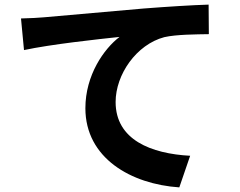

<svg xmlns="http://www.w3.org/2000/svg" viewBox="-20 -768 1040 832"><path d="M71 -688 84 -551C200 -576 404 -598 498 -608C431 -557 350 -443 350 -299C350 -83 548 30 757 44L804 -93C635 -102 481 -162 481 -326C481 -445 571 -575 692 -607C745 -619 831 -619 885 -620L884 -748C814 -746 704 -739 601 -731C418 -715 253 -700 170 -693C150 -691 111 -689 71 -688Z"/></svg>

Font: Source Han Sans CN
Style: Bold
Weight: 700
Designer: Ryoko NISHIZUKA 西塚涼子 (kana, bopomofo & ideographs); Paul D. Hunt (Latin, Greek & Cyrillic); Sandoll Communications 산돌커뮤니
Foundry: Adobe
Version: Version 2.001;hotconv 1.0.107;makeotfexe 2.5.65593